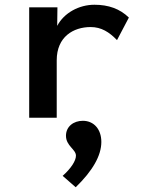

<svg xmlns="http://www.w3.org/2000/svg" viewBox="-20 -496 603 809"><path d="M103 0H219V-242C219 -341 289 -382 362 -382C407 -382 440 -361 473 -327L523 -422C485 -459 437 -476 378 -476C313 -476 250 -442 221 -387L222 -465H103ZM299 293C370 224 407 160 407 102C407 49 376 13 329 13C290 13 258 37 258 76C258 119 300 133 300 160C300 181 280 213 244 245Z"/></svg>

Font: Inconsolata SemiExpanded
Style: Bold
Weight: 700
Width: 6
Monospace: yes
Designer: Raph Levien, Cyreal, Brenton Simpson
Foundry: Raph Levien, Cyreal, Google
Version: Version 3.100